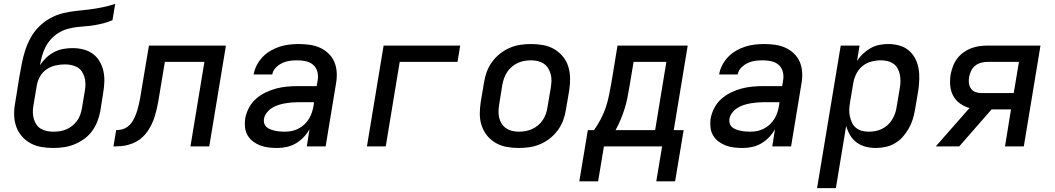

<svg xmlns="http://www.w3.org/2000/svg" viewBox="-20 -755 5440 990"><path d="M255 8Q224 8 194 3Q164 -2 138 -16Q112 -30 93 -52Q74 -74 64 -101.5Q54 -129 53 -160Q52 -191 58 -223L80 -360Q86 -394 92.5 -427.5Q99 -461 109.5 -494Q120 -527 137 -558.5Q154 -590 179.5 -616Q205 -642 237 -660Q269 -678 303 -686.5Q337 -695 371 -698.5Q405 -702 438.5 -706Q472 -710 506.5 -717Q541 -724 574 -735L560 -651Q537 -641 513.5 -635Q490 -629 466.5 -625Q443 -621 419.5 -619.5Q396 -618 372.5 -615Q349 -612 325.5 -605Q302 -598 280.5 -584.5Q259 -571 242 -552Q225 -533 214 -511Q203 -489 196.5 -465.5Q190 -442 186 -419Q200 -440 218.5 -457.5Q237 -475 259 -486.5Q281 -498 305.5 -502.5Q330 -507 353 -507Q382 -507 408.5 -500.5Q435 -494 457 -478.5Q479 -463 493 -439.5Q507 -416 513 -389Q519 -362 518 -333.5Q517 -305 512 -276L497 -181Q492 -154 481.5 -127.5Q471 -101 454 -78Q437 -55 413 -38Q389 -21 363 -10.5Q337 0 309.5 4Q282 8 255 8ZM255 -76Q272 -76 288.5 -78.5Q305 -81 321 -87.5Q337 -94 351.5 -105.5Q366 -117 376.5 -131Q387 -145 393 -161.5Q399 -178 402 -194L418 -290Q421 -308 420.5 -325Q420 -342 415.5 -357.5Q411 -373 402 -386.5Q393 -400 379 -408Q365 -416 348.5 -419.5Q332 -423 315 -423Q291 -423 266.5 -417.5Q242 -412 221 -398Q200 -384 187 -361.5Q174 -339 170 -316L152 -209Q149 -192 149.5 -174.5Q150 -157 154.5 -141.5Q159 -126 168 -112.5Q177 -99 191 -91Q205 -83 221.5 -79.5Q238 -76 255 -76Z M962 0 1034 -436H830L802 -267Q799 -248 795.5 -228.5Q792 -209 787.5 -190Q783 -171 777 -152Q771 -133 762 -114.5Q753 -96 741.5 -79Q730 -62 714.5 -47.5Q699 -33 680.5 -23.5Q662 -14 642.5 -8.5Q623 -3 604 -1.5Q585 0 565 0L579 -84Q595 -84 610 -88Q625 -92 638.5 -102Q652 -112 661 -126Q670 -140 676.5 -155Q683 -170 687.5 -185Q692 -200 695.5 -215Q699 -230 702 -245.5Q705 -261 707 -276L748 -520H1145L1059 0Z M1411 8Q1388 8 1365.5 5.5Q1343 3 1323 -4.5Q1303 -12 1285.5 -25Q1268 -38 1257 -56.5Q1246 -75 1243.5 -97.5Q1241 -120 1244 -143Q1249 -171 1263 -198Q1277 -225 1299.5 -245Q1322 -265 1349 -278Q1376 -291 1404 -298.5Q1432 -306 1460.5 -308.5Q1489 -311 1516 -311H1613L1618 -341Q1622 -363 1616.5 -384.5Q1611 -406 1595.5 -420Q1580 -434 1558 -439Q1536 -444 1513 -444Q1494 -444 1474.5 -441.5Q1455 -439 1436.5 -430.5Q1418 -422 1402.5 -406.5Q1387 -391 1384 -371H1288Q1292 -396 1304 -419Q1316 -442 1334 -461Q1352 -480 1375.5 -493.5Q1399 -507 1422.5 -514.5Q1446 -522 1471 -525Q1496 -528 1520 -528Q1549 -528 1577 -524Q1605 -520 1629.5 -509Q1654 -498 1673.5 -479.5Q1693 -461 1703.5 -436.5Q1714 -412 1716 -384Q1718 -356 1713 -327L1659 0H1562L1576 -89Q1564 -67 1546 -48Q1528 -29 1506 -16Q1484 -3 1459.5 2.5Q1435 8 1411 8ZM1449 -76Q1467 -76 1484.5 -79.5Q1502 -83 1518.5 -91.5Q1535 -100 1549.5 -113.5Q1564 -127 1573.5 -143Q1583 -159 1588.5 -176Q1594 -193 1597 -211L1599 -228H1516Q1499 -228 1482.5 -226.5Q1466 -225 1449 -222Q1432 -219 1415 -213.5Q1398 -208 1382.5 -198.5Q1367 -189 1355.5 -174Q1344 -159 1341 -142Q1339 -129 1343 -117.5Q1347 -106 1356 -98.5Q1365 -91 1376.5 -87Q1388 -83 1400 -80.5Q1412 -78 1424.5 -77Q1437 -76 1449 -76Z M1872 0 1958 -520H2353L2339 -436H2041L1969 0Z M2655 8Q2623 8 2592.5 2.5Q2562 -3 2536 -18Q2510 -33 2491.5 -56Q2473 -79 2463.5 -107.5Q2454 -136 2454 -167.5Q2454 -199 2459 -231L2476 -331Q2480 -358 2490 -385Q2500 -412 2517.5 -436Q2535 -460 2558.5 -478.5Q2582 -497 2609 -508.5Q2636 -520 2663.5 -524Q2691 -528 2718 -528Q2750 -528 2780.5 -522.5Q2811 -517 2837 -502Q2863 -487 2882 -464Q2901 -441 2910 -412.5Q2919 -384 2919.5 -352.5Q2920 -321 2915 -289L2898 -189Q2894 -162 2884 -135Q2874 -108 2856.5 -84Q2839 -60 2815.5 -41.5Q2792 -23 2765 -11.5Q2738 0 2710 4Q2682 8 2655 8ZM2655 -76Q2672 -76 2689.5 -79Q2707 -82 2723.5 -89.5Q2740 -97 2754.5 -109Q2769 -121 2779 -136.5Q2789 -152 2795 -169Q2801 -186 2803 -203L2820 -303Q2823 -321 2823.5 -338.5Q2824 -356 2819.5 -372.5Q2815 -389 2806.5 -403Q2798 -417 2784 -426.5Q2770 -436 2753 -440Q2736 -444 2718 -444Q2701 -444 2683.5 -441Q2666 -438 2650 -430.5Q2634 -423 2619.5 -411Q2605 -399 2595 -383.5Q2585 -368 2579 -351Q2573 -334 2570 -317L2554 -217Q2551 -199 2550.5 -181.5Q2550 -164 2554 -147.5Q2558 -131 2567 -117Q2576 -103 2590 -93.5Q2604 -84 2620.5 -80Q2637 -76 2655 -76Z M3064 180H2967L3011 -84H3043Q3062 -111 3077.5 -140.5Q3093 -170 3103.5 -201Q3114 -232 3120 -263Q3126 -294 3132 -325L3164 -520H3526L3454 -84H3505L3461 180H3364L3394 0H3094ZM3358 -84 3416 -436H3247L3226 -311Q3221 -282 3215.5 -253Q3210 -224 3201 -195.5Q3192 -167 3180.5 -139Q3169 -111 3154 -84Z M3811 8Q3788 8 3765.5 5.5Q3743 3 3723 -4.5Q3703 -12 3685.5 -25Q3668 -38 3657 -56.5Q3646 -75 3643.5 -97.5Q3641 -120 3644 -143Q3649 -171 3663 -198Q3677 -225 3699.5 -245Q3722 -265 3749 -278Q3776 -291 3804 -298.5Q3832 -306 3860.5 -308.5Q3889 -311 3916 -311H4013L4018 -341Q4022 -363 4016.5 -384.5Q4011 -406 3995.5 -420Q3980 -434 3958 -439Q3936 -444 3913 -444Q3894 -444 3874.5 -441.5Q3855 -439 3836.5 -430.5Q3818 -422 3802.5 -406.5Q3787 -391 3784 -371H3688Q3692 -396 3704 -419Q3716 -442 3734 -461Q3752 -480 3775.5 -493.5Q3799 -507 3822.5 -514.5Q3846 -522 3871 -525Q3896 -528 3920 -528Q3949 -528 3977 -524Q4005 -520 4029.5 -509Q4054 -498 4073.5 -479.5Q4093 -461 4103.5 -436.5Q4114 -412 4116 -384Q4118 -356 4113 -327L4059 0H3962L3976 -89Q3964 -67 3946 -48Q3928 -29 3906 -16Q3884 -3 3859.5 2.5Q3835 8 3811 8ZM3849 -76Q3867 -76 3884.5 -79.5Q3902 -83 3918.5 -91.5Q3935 -100 3949.5 -113.5Q3964 -127 3973.5 -143Q3983 -159 3988.5 -176Q3994 -193 3997 -211L3999 -228H3916Q3899 -228 3882.5 -226.5Q3866 -225 3849 -222Q3832 -219 3815 -213.5Q3798 -208 3782.5 -198.5Q3767 -189 3755.5 -174Q3744 -159 3741 -142Q3739 -129 3743 -117.5Q3747 -106 3756 -98.5Q3765 -91 3776.5 -87Q3788 -83 3800 -80.5Q3812 -78 3824.5 -77Q3837 -76 3849 -76Z M4193 215 4315 -520H4412L4399 -440Q4412 -461 4430 -478Q4448 -495 4469.5 -507Q4491 -519 4514 -523.5Q4537 -528 4560 -528Q4589 -528 4616.5 -520.5Q4644 -513 4664.5 -496Q4685 -479 4698 -455Q4711 -431 4716 -403.5Q4721 -376 4720 -347Q4719 -318 4715 -289L4698 -189Q4694 -165 4686.5 -140.5Q4679 -116 4666 -93Q4653 -70 4635.5 -50Q4618 -30 4595 -16.5Q4572 -3 4546.5 2.5Q4521 8 4497 8Q4469 8 4443.5 1.5Q4418 -5 4397 -20.5Q4376 -36 4363 -58.5Q4350 -81 4343 -106L4290 215ZM4459 -76Q4476 -76 4493 -79Q4510 -82 4526.5 -90Q4543 -98 4556.5 -110Q4570 -122 4579.5 -137.5Q4589 -153 4595 -169.5Q4601 -186 4603 -203L4620 -303Q4623 -320 4623 -337.5Q4623 -355 4619.5 -371.5Q4616 -388 4608 -402.5Q4600 -417 4586.5 -426.5Q4573 -436 4556 -440Q4539 -444 4522 -444Q4498 -444 4473 -437.5Q4448 -431 4428 -415Q4408 -399 4396 -375.5Q4384 -352 4380 -328L4363 -228Q4360 -210 4359 -191.5Q4358 -173 4362 -155.5Q4366 -138 4373 -122.5Q4380 -107 4393.5 -96Q4407 -85 4424 -80.5Q4441 -76 4459 -76Z M5162 0 5193 -191H5093L4926 0H4805L4979 -198Q4953 -205 4930.5 -221Q4908 -237 4895 -261Q4882 -285 4879.5 -314Q4877 -343 4882 -372Q4886 -393 4894 -414Q4902 -435 4915.5 -453Q4929 -471 4947.5 -484.5Q4966 -498 4987 -506Q5008 -514 5029.5 -517Q5051 -520 5072 -520H5345L5259 0ZM5042 -275H5207L5234 -436H5072Q5056 -436 5039 -431.5Q5022 -427 5008.5 -416.5Q4995 -406 4987.5 -390Q4980 -374 4977 -358Q4974 -342 4976 -326Q4978 -310 4987 -297.5Q4996 -285 5011 -280Q5026 -275 5042 -275Z"/></svg>

Font: Iosevka Aile Medium Oblique
Style: Regular
Weight: 500
Italic angle: -9°
Designer: Belleve Invis
Foundry: Belleve Invis
Version: Version 31.1.0; ttfautohint (v1.8.4)